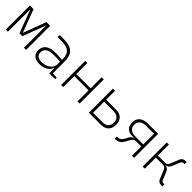

<svg xmlns="http://www.w3.org/2000/svg" viewBox="299 -1715 2919 2919"><g transform="rotate(45 1758.0 -256.0)"><path d="M74.7 0V-517.6H154.8L291 -151.4H294.9L431.2 -517.6H511.2V0H465.3V-473.6H462.4L324.2 -107.4H262.2L123.5 -473.6H120.6V0Z M1014.6 4.9 1009.8 -109.4H1003.9Q996.6 -75.2 969 -48.3Q941.4 -21.5 898.9 -5.9Q856.4 9.8 804.7 9.8Q728 9.8 686.3 -25.4Q644.5 -60.5 644.5 -124Q644.5 -286.1 868.2 -286.1Q906.2 -286.1 941.2 -283.9Q976.1 -281.7 1003.4 -276.9V-297.9Q1003.4 -391.1 957.8 -432.9Q912.1 -474.6 810.5 -476.1L708 -477.5L717.8 -522.5L810.5 -521Q936.5 -519 993.4 -464.6Q1050.3 -410.2 1050.3 -291.5V-37.1L1139.6 -30.8V0ZM1003.4 -236.8Q972.7 -241.7 935.8 -242.7Q898.9 -243.7 865.7 -243.7Q691.4 -243.7 691.4 -127.4Q691.4 -83 721.2 -59.1Q751 -35.2 804.7 -35.2Q861.3 -35.2 906.2 -54.4Q951.2 -73.7 977.3 -106.7Q1003.4 -139.6 1003.4 -181.2Z M1618.2 0V-236.8H1311.5V0H1265.6V-517.6H1311.5V-280.8H1618.2V-517.6H1664.1V0Z M1861.3 0V-517.6H1907.2V-325.2H2121.1Q2199.7 -325.2 2242.4 -282.7Q2285.2 -240.2 2285.2 -162.6Q2285.2 -85 2242.4 -42.5Q2199.7 0 2121.1 0ZM1907.2 -43.9H2112.3Q2172.4 -43.9 2205.3 -75.2Q2238.3 -106.4 2238.3 -162.6Q2238.3 -219.2 2205.3 -250.2Q2172.4 -281.2 2112.3 -281.2H1907.2Z M2576.7 -214.8Q2507.3 -214.8 2469.2 -253.4Q2431.2 -292 2431.2 -361.8Q2431.2 -436 2479.2 -476.8Q2527.3 -517.6 2615.7 -517.6H2833.5V0H2787.6V-200.2H2681.6Q2650.9 -200.2 2631.1 -185.5Q2611.3 -170.9 2592.8 -135.7L2571.8 -96.2Q2543 -42 2510.3 -19.8Q2477.5 2.4 2426.3 2.4H2417V-42.5H2421.4Q2459.5 -42.5 2485.1 -58.3Q2510.7 -74.2 2528.8 -109.4L2550.3 -150.4Q2581.5 -210.4 2627 -210.4V-214.8ZM2787.6 -244.1V-473.6H2615.7Q2549.8 -473.6 2513.9 -443.1Q2478 -412.6 2478 -356.4Q2478 -302.7 2513.9 -273.4Q2549.8 -244.1 2615.7 -244.1Z M3018.6 0V-517.6H3064.5V-280.8H3220.7Q3262.2 -280.8 3280.3 -325.7L3340.8 -472.7Q3360.4 -520 3422.9 -520H3443.8V-476.1H3425.3Q3393.1 -476.1 3381.8 -449.7L3328.6 -320.8Q3304.2 -261.7 3249 -260.7V-256.8Q3304.2 -255.9 3328.6 -196.8L3381.8 -67.9Q3393.1 -41.5 3425.3 -41.5H3443.8V2.4H3422.9Q3360.4 2.4 3340.8 -44.9L3280.3 -191.9Q3262.2 -236.8 3220.7 -236.8H3064.5V0Z"/></g></svg>

Font: Cascadia Mono ExtraLight
Style: Regular
Weight: 200
Monospace: yes
Designer: Aaron Bell
Foundry: Saja Typeworks
Version: Version 2404.023; ttfautohint (v1.8.4)